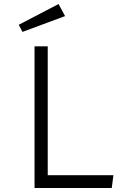

<svg xmlns="http://www.w3.org/2000/svg" viewBox="-20 -935 655 955"><path d="M151.8 0V-704.6H217.4V-63.6H544.1L535.9 0ZM271.3 -914.9 303.6 -854.9 91.8 -776.4 73.3 -811.8Z"/></svg>

Font: Fira Code Light
Style: Regular
Weight: 300
Monospace: yes
Designer: Carrois Corporate, Edenspiekermann AG, Nikita Prokopov
Foundry: Carrois Corporate, Edenspiekermann AG, Nikita Prokopov
Version: Version 6.000; ttfautohint (v1.8.2) -l 8 -r 50 -G 200 -x 14 